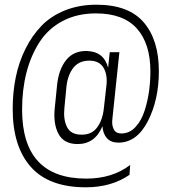

<svg xmlns="http://www.w3.org/2000/svg" viewBox="-20 -750 728 817"><path d="M390 -730Q527 -730 591.5 -655Q656 -580 656 -447Q656 -326 609.5 -235Q563 -144 485 -143Q452 -143 435 -162Q418 -181 416 -213Q384 -136 308 -137Q251 -138 228.5 -181Q206 -224 213 -290L223 -389Q230 -455 261.5 -494.5Q293 -534 349 -533Q422 -531 440 -462L447 -528H488L458 -242Q455 -218 464 -200Q473 -182 496 -182Q531 -182 556.5 -209.5Q582 -237 595.5 -279.5Q609 -322 614.5 -364Q620 -406 620 -446Q620 -564 562.5 -628.5Q505 -693 388 -693Q308 -693 246.5 -660.5Q185 -628 148 -570.5Q111 -513 92.5 -440.5Q74 -368 74 -284Q74 10 347 10Q458 10 534 -48L531 -6Q454 47 345 47Q188 47 111 -40Q34 -127 34 -286Q34 -357 47 -421Q60 -485 88 -541.5Q116 -598 156.5 -640Q197 -682 257 -706Q317 -730 390 -730ZM360 -492Q317 -492 293 -462.5Q269 -433 263 -384L254 -290Q249 -241 265.5 -209Q282 -177 326 -177Q370 -176 393.5 -208Q417 -240 422 -290L433 -387Q438 -433 420 -462.5Q402 -492 360 -492Z"/></svg>

Font: Bebas Neue Book
Style: Regular
Weight: 300
Designer: Ryoichi Tsunekawa
Foundry: Ryoichi Tsunekawa
Version: Version 1.003;PS 001.003;hotconv 1.0.88;makeotf.lib2.5.64775